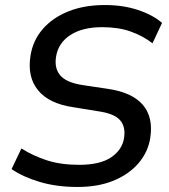

<svg xmlns="http://www.w3.org/2000/svg" viewBox="-20 -734 673 763"><path d="M288 9Q205 9 138 -11Q71 -31 26 -62L65 -144Q113 -114 167.5 -96.5Q222 -79 295 -79Q378 -79 422 -109Q466 -139 473 -186Q480 -230 457 -256.5Q434 -283 369 -292L271 -308Q175 -322 131.5 -375Q88 -428 101 -511Q110 -572 149 -617.5Q188 -663 251 -688.5Q314 -714 397 -714Q469 -714 528 -694.5Q587 -675 624 -643L586 -562Q547 -592 498.5 -609Q450 -626 386 -626Q308 -626 260 -595Q212 -564 203 -510Q195 -464 219 -435Q243 -406 308 -396L408 -381Q505 -367 547.5 -317.5Q590 -268 577 -185Q568 -129 530 -85Q492 -41 431 -16Q370 9 288 9Z"/></svg>

Font: Mulish ExtraLight SemiBold
Style: Italic
Weight: 600
Italic angle: -9°
Version: Version 3.603